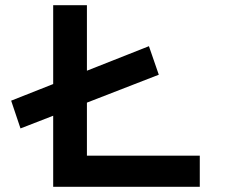

<svg xmlns="http://www.w3.org/2000/svg" viewBox="-20 -720 906 740"><path d="M59 -225 23 -332 554 -542 592 -432ZM185 0V-700H315V-120H750V0Z"/></svg>

Font: Lexend Tera Medium
Style: Regular
Weight: 500
Designer: Bonnie Shaver-Troup, Thomas Jockin
Foundry: Lexend
Version: Version 1.007